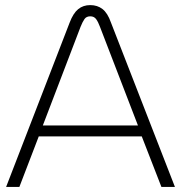

<svg xmlns="http://www.w3.org/2000/svg" viewBox="-20 -733 710 753"><path d="M4 0 253 -644Q267 -681 286.5 -697Q306 -713 334 -713Q362 -713 382 -697.5Q402 -682 415 -645L666 0H613L536 -198H132L56 0ZM148 -241H521L372 -628Q365 -647 357 -658Q349 -669 334 -669Q319 -669 311.5 -658.5Q304 -648 296 -628Z"/></svg>

Font: MuseoModerno Thin ExtraLight
Style: Regular
Weight: 250
Version: Version 1.002